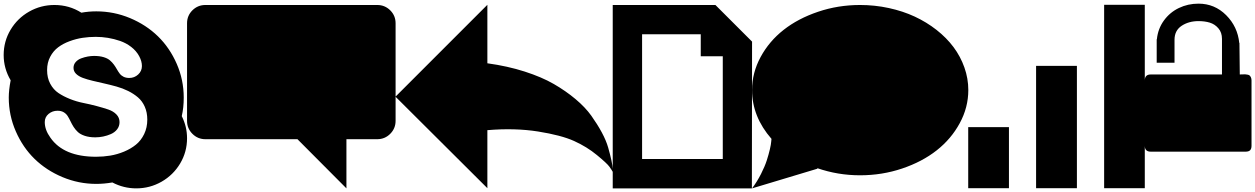

<svg xmlns="http://www.w3.org/2000/svg" viewBox="-20 -827 6845 1047"><path d="M783.2 -174.8Q783.2 -213.9 769.5 -244.9Q755.9 -275.9 732.4 -295.9Q709 -315.9 679 -330.8Q648.9 -345.7 615.5 -355Q582 -364.3 548.6 -371.8Q515.1 -379.4 485.1 -386.5Q455.1 -393.6 431.6 -402.3Q408.2 -411.1 394.5 -424.8Q380.9 -438.5 380.9 -457Q380.9 -475.1 392.6 -488.5Q404.3 -502 422.6 -508.8Q440.9 -515.6 458.7 -518.8Q476.6 -522 493.2 -522Q522.9 -522 544.9 -515.4Q566.9 -508.8 579.3 -498Q591.8 -487.3 601.1 -474.6Q610.4 -461.9 617.4 -449.2Q624.5 -436.5 632.6 -425.8Q640.6 -415 653.8 -408.4Q667 -401.9 685.1 -401.9Q712.9 -401.9 733.4 -420.7Q753.9 -439.5 753.9 -466.8Q753.9 -493.2 738.8 -521Q723.1 -549.8 695.6 -571Q668 -592.3 634.8 -603.8Q601.6 -615.2 568.6 -620.6Q535.6 -626 502 -626Q465.8 -626 430.9 -620.8Q396 -615.7 360.1 -602.5Q324.2 -589.4 297.4 -569.3Q270.5 -549.3 253.7 -517.3Q236.8 -485.4 236.8 -444.8Q236.8 -402.3 253.9 -370.4Q271 -338.4 298.6 -319.8Q326.2 -301.3 361.8 -287.1Q397.5 -272.9 434.3 -265.6Q471.2 -258.3 506.8 -248.8Q542.5 -239.3 570.1 -230Q597.7 -220.7 614.7 -203.1Q631.8 -185.5 631.8 -161.1Q631.8 -138.7 618.7 -121.8Q605.5 -105 584.7 -95.9Q564 -86.9 542.5 -82.5Q521 -78.1 500 -78.1Q466.8 -78.1 442.6 -86.2Q418.5 -94.2 404.8 -106.9Q391.1 -119.6 381.3 -135Q371.6 -150.4 364.3 -166Q356.9 -181.6 348.9 -194.3Q340.8 -207 327.1 -215.1Q313.5 -223.1 293.9 -223.1Q265.6 -223.1 244.9 -205.8Q224.1 -188.5 224.1 -161.1Q224.1 -118.7 254.9 -76.2Q327.1 27.8 503.9 27.8Q543.5 27.8 581.5 21.5Q619.6 15.1 656.5 -0.2Q693.4 -15.6 721.2 -38.1Q749 -60.5 766.1 -95.9Q783.2 -131.3 783.2 -174.8ZM1000 -73.2Q1000 1.5 962.4 64.5Q924.8 127.4 861.1 163.8Q797.4 200.2 723.1 200.2Q654.3 200.2 592.8 168Q546.9 175.8 504.9 175.8Q409.2 175.8 321 138.9Q232.9 102.1 168.7 39.6Q104.5 -22.9 66.2 -110.6Q27.8 -198.2 27.8 -294.9Q27.8 -335.4 38.1 -389.2Q0 -453.6 0 -526.9Q0 -601.6 37.6 -664.6Q75.2 -727.5 138.9 -763.7Q202.6 -799.8 276.9 -799.8Q357.4 -799.8 423.8 -757.8Q463.9 -765.1 504.9 -765.1Q601.1 -765.1 689.2 -728.3Q777.3 -691.4 841.6 -628.7Q905.8 -565.9 943.8 -478.8Q981.9 -391.6 981.9 -294.9Q981.9 -239.3 971.2 -193.8Q1000 -136.2 1000 -73.2Z M2137.2 -700.2V-168Q2137.2 -126.5 2107.9 -97.2Q2078.6 -67.9 2037.1 -67.9H1869.1V200.2L1602.1 -67.9H1100.1Q1058.6 -67.9 1029.3 -97.2Q1000 -126.5 1000 -168V-700.2Q1000 -741.7 1029.3 -770.8Q1058.6 -799.8 1100.1 -799.8H2037.1Q2078.6 -799.8 2107.9 -770.8Q2137.2 -741.7 2137.2 -700.2Z M2637.7 -800.8V-481.9Q2747.6 -466.8 2841.1 -436.8Q2934.6 -406.7 3000 -368.9Q3065.4 -331.1 3118.7 -286.4Q3171.9 -241.7 3204.6 -195.8Q3237.3 -149.9 3261.5 -105.2Q3285.6 -60.5 3296.6 -21.7Q3307.6 17.1 3314 46.9Q3320.3 76.7 3321.3 93.8L3321.8 110.8Q3315.9 99.6 3302.7 81.5Q3289.6 63.5 3235.1 18.6Q3180.7 -26.4 3110.6 -58.1Q3040.5 -89.8 2914.1 -109.9Q2787.6 -129.9 2637.7 -117.2V199.2L2136.7 -299.8Z M3481.4 40H3921.4V-520H3801.3V-640.1H3481.4ZM3881.3 -799.8 4081.1 -600.1 4080.1 200.2H3321.3V-799.8Z M5260.3 -335.9Q5260.3 -241.2 5213.6 -155.3Q5167 -69.3 5087.9 -7.1Q5008.8 55.2 4899.4 92Q4790 128.9 4669.9 128.9Q4548.8 128.9 4436 89.8L4438 92.8L4081.1 200.2Q4108.9 163.1 4129.9 121.6Q4150.9 80.1 4161.4 47.4Q4171.9 14.6 4178.2 -12.7Q4184.6 -40 4185.5 -54.7L4187 -69.8Q4081.1 -190.9 4081.1 -335.9Q4081.1 -430.2 4127.7 -516.1Q4174.3 -602.1 4253.2 -664.1Q4332 -726.1 4441.2 -762.9Q4550.3 -799.8 4669.9 -799.8Q4750 -799.8 4826.7 -783.2Q4903.3 -766.6 4968 -736.6Q5032.7 -706.5 5087.2 -663.8Q5141.6 -621.1 5179.7 -570.1Q5217.8 -519 5239 -459Q5260.3 -398.9 5260.3 -335.9Z M6001 199.2V-800.8H6222.7V199.2ZM5852.5 199.2H5629.9V-467.8H5852.5ZM5481.9 199.2H5259.8V-133.8H5481.9Z M6804.7 -388.2V-32.2Q6804.7 -15.6 6797.1 -7.8Q6789.6 0 6772.5 0H6254.9Q6222.7 0 6222.7 -32.2V-388.2Q6222.7 -420.9 6254.9 -420.9H6643.6V-615.2Q6643.6 -649.9 6624 -672.6Q6604.5 -695.3 6577.1 -703.6Q6549.8 -711.9 6515.6 -711.9Q6462.4 -711.9 6423.6 -686.3Q6384.8 -660.6 6384.8 -609.9V-484.9H6287.6V-612.8H6288.6Q6294.4 -670.4 6326.9 -715.1Q6359.4 -759.8 6408.7 -783.4Q6458 -807.1 6515.6 -807.1Q6603.5 -807.1 6666.3 -744.4Q6729 -681.6 6737.8 -592.8H6738.8L6740.7 -420.9Q6744.6 -420.9 6755.1 -421.4Q6765.6 -421.9 6770.5 -421.6Q6775.4 -421.4 6783.2 -419.9Q6791 -418.5 6794.7 -415Q6798.3 -411.6 6801.5 -404.8Q6804.7 -397.9 6804.7 -388.2Z"/></svg>

Font: Web Symbols
Style: Regular
Weight: 400
Designer: Igor Kiselev
Foundry: Just Be Nice studio
Version: Version 1.000;PS 001.001;hotconv 1.0.56